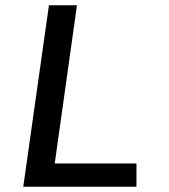

<svg xmlns="http://www.w3.org/2000/svg" viewBox="-20 -706 640 726"><path d="M68 0 165 -686H271L187 -88H496V0Z"/></svg>

Font: Chivo Mono
Style: Italic
Weight: 400
Italic angle: -8.05°
Monospace: yes
Version: Version 1.008